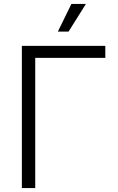

<svg xmlns="http://www.w3.org/2000/svg" viewBox="-20 -962 605 982"><path d="M518.6 -727.5V-666H160.2V0H91.8V-727.5ZM275.9 -800.3 345.2 -941.9H419.4L330.6 -800.3Z"/></svg>

Font: Inter 18pt Light
Style: Regular
Weight: 300
Designer: Rasmus Andersson
Foundry: rsms
Version: Version 4.001;git-66647c0bb